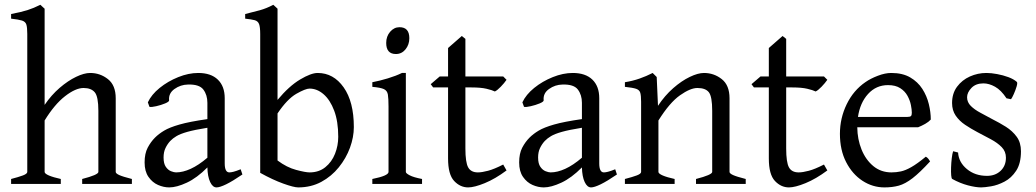

<svg xmlns="http://www.w3.org/2000/svg" viewBox="-20 -777 4377 811"><path d="M26.9 0V-21Q59.1 -29.3 77.1 -36.1Q95.2 -43 95.2 -50.8V-633.8Q95.2 -661.1 91.3 -673.3Q87.4 -685.5 73 -690.2Q58.6 -694.8 26.9 -698.2V-717.8Q68.4 -725.6 95.5 -734.1Q122.6 -742.7 150.4 -756.8L168.5 -740.2V-334Q196.8 -375.5 231.9 -405.8Q267.1 -436 301.3 -452.4Q335.4 -468.8 360.8 -468.8Q402.8 -468.8 435.8 -442.9Q468.8 -417 468.8 -361.8V-50.8Q468.8 -44.4 483.6 -37.6Q498.5 -30.8 537.1 -21V0H327.1V-21Q395.5 -38.6 395.5 -50.8V-309.1Q395.5 -368.7 380.4 -387Q365.2 -405.3 333 -405.3Q299.3 -405.3 254.9 -370.8Q210.4 -336.4 168.5 -268.1V-50.8Q168.5 -43.5 187 -35.6Q205.6 -27.8 236.8 -21V0Z M694.8 14.6Q671.4 14.6 647.5 4.2Q623.5 -6.3 607.2 -29.8Q590.8 -53.2 590.8 -90.8Q590.8 -128.4 603.8 -153.1Q616.7 -177.7 634.8 -195.8Q650.4 -211.4 673.1 -225.1Q695.8 -238.8 738.3 -251Q780.8 -263.2 856 -273.9V-342.8Q856 -376 838.9 -398.7Q821.8 -421.4 773.9 -419.9Q742.7 -419.4 717 -401.1Q691.4 -382.8 694.3 -353.5Q695.3 -347.7 677.7 -340.3Q660.2 -333 639.9 -328.4Q619.6 -323.7 611.3 -325.7L604.5 -344.7Q619.6 -377.4 654.3 -405.5Q689 -433.6 732.7 -451.2Q776.4 -468.8 817.4 -468.8Q871.1 -468.8 900.1 -440.7Q929.2 -412.6 929.2 -362.3V-86.9Q929.2 -48.8 948.7 -48.8Q955.6 -48.8 966.3 -51.5Q977.1 -54.2 996.6 -62L1003.9 -40Q962.4 -11.7 935.3 1.5Q908.2 14.6 894.5 14.6Q878.4 14.6 867.7 -8.1Q856.9 -30.8 856 -69.8Q812 -25.4 769 -5.4Q726.1 14.6 694.8 14.6ZM723.6 -48.8Q752.4 -48.8 785.6 -64Q818.8 -79.1 856 -110.8V-237.3Q801.3 -228.5 771.2 -220Q741.2 -211.4 725.6 -202.1Q710 -192.9 699.2 -181.6Q687 -168.5 679 -151.6Q670.9 -134.8 670.9 -111.8Q670.9 -85.9 680.4 -72.3Q689.9 -58.6 702.6 -53.7Q715.3 -48.8 723.6 -48.8Z M1239.7 14.6Q1221.2 14.6 1176.5 -1.5Q1131.8 -17.6 1079.1 -46.9V-632.8Q1079.1 -663.1 1074.2 -675.5Q1069.3 -688 1055.9 -691.7Q1042.5 -695.3 1015.6 -698.2V-717.8Q1047.9 -725.6 1077.1 -733.6Q1106.4 -741.7 1134.3 -756.8Q1138.2 -753.4 1145.3 -746.8Q1152.3 -740.2 1152.3 -740.2V-355Q1201.2 -413.6 1247.6 -441.2Q1293.9 -468.8 1321.8 -468.8Q1388.7 -468.8 1431.6 -408Q1474.6 -347.2 1474.6 -240.2Q1474.6 -197.8 1458.3 -153.1Q1441.9 -108.4 1411.1 -70.3Q1380.4 -32.2 1337.2 -8.8Q1293.9 14.6 1239.7 14.6ZM1287.6 -48.8Q1327.1 -48.8 1354.2 -70.8Q1381.3 -92.8 1395 -127.2Q1408.7 -161.6 1408.7 -199.2Q1408.7 -264.2 1391.6 -309.6Q1374.5 -355 1346.9 -378.9Q1319.3 -402.8 1287.6 -402.8Q1270.5 -402.8 1231.9 -380.9Q1193.4 -358.9 1152.3 -297.9V-99.1Q1191.4 -69.8 1231 -59.3Q1270.5 -48.8 1287.6 -48.8Z M1652.3 -548.8Q1611.3 -548.8 1611.3 -595.7Q1611.3 -623.5 1627.9 -642.8Q1644.5 -662.1 1667.5 -662.1Q1709 -662.1 1709 -615.7Q1709 -588.4 1692.9 -568.6Q1676.8 -548.8 1652.3 -548.8ZM1552.7 0V-21Q1621.1 -34.7 1621.1 -50.8V-327.1Q1621.1 -360.8 1618.4 -377.4Q1615.7 -394 1601.6 -400.6Q1587.4 -407.2 1552.7 -410.2V-429.7Q1583.5 -435.5 1618.2 -446Q1652.8 -456.5 1677.7 -468.8H1694.3V-50.8Q1694.3 -44.9 1710.7 -36.4Q1727.1 -27.8 1762.7 -21V0Z M1957.5 14.6Q1923.8 14.6 1898.2 -12.7Q1872.6 -40 1872.6 -107.9V-407.7H1809.6L1799.3 -421.4L1837.4 -454.1H1872.6V-574.2L1930.7 -625L1945.8 -612.8V-454.1H2105.5L2119.6 -439.9Q2110.4 -426.3 2095.2 -410.6Q2080.1 -395 2070.3 -390.6Q2058.6 -396.5 2034.7 -402.1Q2010.7 -407.7 1971.2 -407.7H1945.8V-149.9Q1945.8 -91.3 1957.5 -70.1Q1969.2 -48.8 1998.5 -48.8Q2015.6 -48.8 2041.5 -55.7Q2067.4 -62.5 2105.5 -82L2119.6 -57.1Q2071.8 -21.5 2027.6 -3.4Q1983.4 14.6 1957.5 14.6Z M2276.9 14.6Q2253.4 14.6 2229.5 4.2Q2205.6 -6.3 2189.2 -29.8Q2172.9 -53.2 2172.9 -90.8Q2172.9 -128.4 2185.8 -153.1Q2198.7 -177.7 2216.8 -195.8Q2232.4 -211.4 2255.1 -225.1Q2277.8 -238.8 2320.3 -251Q2362.8 -263.2 2438 -273.9V-342.8Q2438 -376 2420.9 -398.7Q2403.8 -421.4 2356 -419.9Q2324.7 -419.4 2299.1 -401.1Q2273.4 -382.8 2276.4 -353.5Q2277.3 -347.7 2259.8 -340.3Q2242.2 -333 2221.9 -328.4Q2201.7 -323.7 2193.4 -325.7L2186.5 -344.7Q2201.7 -377.4 2236.3 -405.5Q2271 -433.6 2314.7 -451.2Q2358.4 -468.8 2399.4 -468.8Q2453.1 -468.8 2482.2 -440.7Q2511.2 -412.6 2511.2 -362.3V-86.9Q2511.2 -48.8 2530.8 -48.8Q2537.6 -48.8 2548.3 -51.5Q2559.1 -54.2 2578.6 -62L2585.9 -40Q2544.4 -11.7 2517.3 1.5Q2490.2 14.6 2476.6 14.6Q2460.4 14.6 2449.7 -8.1Q2439 -30.8 2438 -69.8Q2394 -25.4 2351.1 -5.4Q2308.1 14.6 2276.9 14.6ZM2305.7 -48.8Q2334.5 -48.8 2367.7 -64Q2400.9 -79.1 2438 -110.8V-237.3Q2383.3 -228.5 2353.3 -220Q2323.2 -211.4 2307.6 -202.1Q2292 -192.9 2281.2 -181.6Q2269 -168.5 2261 -151.6Q2252.9 -134.8 2252.9 -111.8Q2252.9 -85.9 2262.5 -72.3Q2272 -58.6 2284.7 -53.7Q2297.4 -48.8 2305.7 -48.8Z M2619.6 0V-21Q2651.9 -29.3 2669.9 -36.1Q2688 -43 2688 -50.8V-347.2Q2688 -372.6 2684.6 -384.8Q2681.2 -397 2667 -401.9Q2652.8 -406.7 2619.6 -410.2V-429.7Q2652.8 -435.1 2681.4 -445.1Q2710 -455.1 2736.8 -468.8L2753.9 -451.7L2759.3 -330.1Q2788.1 -373.5 2823.5 -404.5Q2858.9 -435.5 2893.6 -452.1Q2928.2 -468.8 2953.6 -468.8Q2995.6 -468.8 3028.6 -442.9Q3061.5 -417 3061.5 -361.8V-50.8Q3061.5 -44.4 3076.4 -37.6Q3091.3 -30.8 3129.9 -21V0H2919.9V-21Q2988.3 -38.6 2988.3 -50.8V-309.1Q2988.3 -368.7 2974.4 -387Q2960.4 -405.3 2925.8 -405.3Q2896 -405.3 2852.3 -374.5Q2808.6 -343.8 2761.2 -268.1V-50.8Q2761.2 -43.5 2779.8 -35.6Q2798.3 -27.8 2829.6 -21V0Z M3312.5 14.6Q3278.8 14.6 3253.2 -12.7Q3227.5 -40 3227.5 -107.9V-407.7H3164.6L3154.3 -421.4L3192.4 -454.1H3227.5V-574.2L3285.6 -625L3300.8 -612.8V-454.1H3460.4L3474.6 -439.9Q3465.3 -426.3 3450.2 -410.6Q3435.1 -395 3425.3 -390.6Q3413.6 -396.5 3389.6 -402.1Q3365.7 -407.7 3326.2 -407.7H3300.8V-149.9Q3300.8 -91.3 3312.5 -70.1Q3324.2 -48.8 3353.5 -48.8Q3370.6 -48.8 3396.5 -55.7Q3422.4 -62.5 3460.4 -82L3474.6 -57.1Q3426.8 -21.5 3382.6 -3.4Q3338.4 14.6 3312.5 14.6Z M3715.8 14.6Q3666 14.6 3623 -13.4Q3580.1 -41.5 3554 -92.3Q3527.8 -143.1 3527.8 -211.9Q3527.8 -277.8 3556.4 -336.7Q3585 -395.5 3635.7 -430.2Q3657.2 -445.3 3688 -457Q3718.8 -468.8 3744.6 -468.8Q3792.5 -468.8 3824.7 -450Q3856.9 -431.2 3876 -401.4Q3895 -371.6 3903.3 -337.4Q3911.6 -303.2 3911.6 -272Q3902.8 -262.2 3888.2 -253.9Q3873.5 -245.6 3857.9 -239.3H3601.1Q3601.6 -189 3619.1 -145.5Q3636.7 -102.1 3668.9 -75.4Q3701.2 -48.8 3745.6 -48.8Q3766.1 -48.8 3785.4 -53Q3804.7 -57.1 3829.6 -71.3Q3854.5 -85.4 3890.6 -115.2Q3897 -111.8 3901.9 -105.5Q3906.7 -99.1 3908.7 -95.2Q3865.2 -47.9 3834.5 -24.2Q3803.7 -0.5 3776.6 7.1Q3749.5 14.6 3715.8 14.6ZM3604 -283.2H3813Q3824.2 -283.2 3827.9 -286.9Q3831.5 -290.5 3831.5 -300.8Q3831.5 -314 3827.6 -333.5Q3823.7 -353 3813.2 -372.3Q3802.7 -391.6 3782.7 -404.5Q3762.7 -417.5 3731 -417.5Q3680.7 -417.5 3646.7 -380.1Q3612.8 -342.8 3604 -283.2Z M4124.5 14.6Q4101.6 14.6 4068.4 5.9Q4035.2 -2.9 4002.4 -21Q3999 -22.5 3997.8 -36.4Q3996.6 -50.3 3997.3 -70.1Q3998 -89.8 4000.2 -108.6Q4002.4 -127.4 4005.9 -138.2L4026.9 -132.8Q4029.3 -91.8 4064 -63Q4098.6 -34.2 4148.9 -34.2Q4184.1 -34.2 4206.5 -55.4Q4229 -76.7 4229 -110.8Q4229 -137.2 4211.2 -155.5Q4193.4 -173.8 4165.5 -188.7Q4137.7 -203.6 4107.9 -219.2Q4081.1 -233.4 4056.6 -249.8Q4032.2 -266.1 4016.8 -288.6Q4001.5 -311 4001.5 -341.8Q4001.5 -382.3 4022.5 -410.6Q4043.5 -439 4076.7 -453.9Q4109.9 -468.8 4146.5 -468.8Q4167 -468.8 4191.9 -464.1Q4216.8 -459.5 4239.3 -451.2Q4261.7 -442.9 4274.9 -431.2Q4278.8 -427.7 4274.2 -411.9Q4269.5 -396 4262.2 -379.6Q4254.9 -363.3 4250.5 -357.9L4231.4 -361.8Q4208.5 -396.5 4183.1 -410.6Q4157.7 -424.8 4133.8 -424.8Q4101.6 -424.8 4083.3 -405.5Q4064.9 -386.2 4064.9 -366.2Q4064.9 -345.2 4080.6 -329.6Q4096.2 -314 4121.1 -300.8Q4146 -287.6 4172.9 -272.9Q4201.2 -258.8 4228.8 -241.5Q4256.3 -224.1 4274.4 -199.5Q4292.5 -174.8 4292.5 -138.2Q4292.5 -86.4 4272.2 -55.7Q4252 -24.9 4222.9 -9.8Q4193.8 5.4 4166.3 10Q4138.7 14.6 4124.5 14.6Z"/></svg>

Font: David Libre
Style: Regular
Weight: 400
Designer: Ismar David, J. Victor Gaultney, Annie Olsen and Meir Sadan
Foundry: Monotype Imaging Inc. & SIL International
Version: Version 1.100; ttfautohint (v1.8.4.7-5d5b)